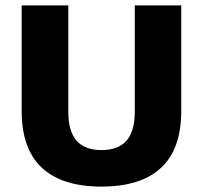

<svg xmlns="http://www.w3.org/2000/svg" viewBox="-20 -680 750 710"><path d="M650.2 -660V-268.8Q650.2 -129.2 575.7 -59.6Q501.2 10 355.2 10Q209.6 10 134.9 -59.6Q60.2 -129.2 60.2 -268.8V-660H232.6V-266Q232.6 -194.8 263.2 -159.9Q293.8 -125 355.2 -125Q417.2 -125 447.8 -159.9Q478.4 -194.8 478.4 -266V-660Z"/></svg>

Font: Work Sans
Style: Regular
Weight: 400
Designer: Wei Huang
Foundry: Wei Huang
Version: Version 2.006; ttfautohint (v1.8.1.43-b0c9)